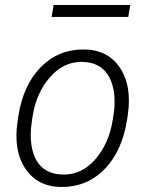

<svg xmlns="http://www.w3.org/2000/svg" viewBox="-20 -735 563 765"><path d="M226.5 10Q129.5 10 80.5 -64Q45.5 -117 45.5 -193Q45.5 -223 51 -256L53 -272Q72.5 -396 142 -467Q211.5 -538 313 -538Q409.5 -538 458.5 -464Q493.5 -411 493.5 -335Q493.5 -305 488.5 -272L486 -256Q466 -132.5 396.8 -61.2Q327.5 10 226.5 10ZM234.5 -39.5Q307.5 -39.5 360.8 -101.5Q414 -163.5 429 -256Q433 -280 434.8 -295.2Q436.5 -310.5 436.5 -330Q436.5 -387 415 -428Q383 -488 305 -488.5Q231.5 -488.5 177.8 -425.8Q124 -363 110 -272L107.5 -256Q102.5 -224.5 102.5 -196Q102.5 -139.5 123.5 -99Q155.5 -39.5 234.5 -39.5ZM491 -667.5H185.5L193.5 -715H499Z"/></svg>

Font: Roberto Sans Light
Style: Italic
Weight: 300
Italic angle: -11°
Designer: Google
Version: Version 1.00;June 11, 2020;FontCreator 12.0.0.2522 64-bit; t